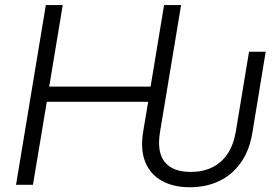

<svg xmlns="http://www.w3.org/2000/svg" viewBox="-20 -748 1127 777"><path d="M749 9.8Q681.6 9.8 634.8 -16.4Q587.9 -42.5 567.6 -93Q547.4 -143.6 559.6 -216.3L579.6 -335.9H169.4L113.3 0H44.9L165.5 -727.5H233.9L179.2 -397.5H589.4L644 -727.5H712.9L627.4 -212.9Q614.3 -131.3 647.2 -91.8Q680.2 -52.2 751.5 -52.2Q801.3 -52.2 839.1 -70.8Q877 -89.4 901.4 -126.2Q925.8 -163.1 934.6 -217.3L987.8 -538.6H1055.2L1001.5 -211.9Q989.3 -137.7 953.6 -88.4Q918 -39.1 865.5 -14.6Q813 9.8 749 9.8Z"/></svg>

Font: Inter 20pt Light
Style: Italic
Weight: 300
Italic angle: -9.3988°
Version: Version 4.001;git-66647c0bb